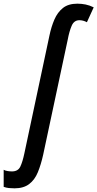

<svg xmlns="http://www.w3.org/2000/svg" viewBox="-143 -785 530 1045"><path d="M-64 240Q-80 240 -94.5 238.5Q-109 237 -123 232V139Q-115 144 -101.5 146Q-88 148 -78 148Q-45 148 -32.5 122Q-20 96 -10 48L126 -591Q136 -639 153 -678.5Q170 -718 199.5 -741.5Q229 -765 278 -765Q301 -765 323 -760.5Q345 -756 367 -745L330 -664Q310 -675 289 -675Q260 -675 247 -644.5Q234 -614 226 -571L92 57Q80 111 63 152.5Q46 194 15.5 217Q-15 240 -64 240Z"/></svg>

Font: Noto Sans ExtraCondensed SemiBold
Style: Italic
Weight: 600
Width: 2
Italic angle: -12°
Designer: Monotype Design Team
Foundry: Monotype Imaging Inc.
Version: Version 2.013; ttfautohint (v1.8.4.7-5d5b)